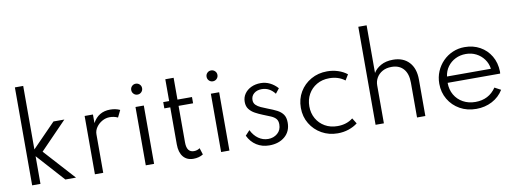

<svg xmlns="http://www.w3.org/2000/svg" viewBox="-66 -1252 4459 1660"><g transform="rotate(-10 2163.0 -422.0)"><path d="M107.5 0H180.5V-243L399 0H492.5L247 -271L480.5 -512H385L180.5 -302.5V-860H107.5Z M658.5 0H731.5V-338Q731.5 -370.5 751.2 -399.2Q771 -428 802.8 -446Q834.5 -464 869.5 -464Q908 -464 940.5 -448.5L970.5 -510Q933 -528 884.5 -528Q781 -528 731.5 -436.5V-512H658.5Z M1141.5 -614.5Q1161.5 -614.5 1175.5 -628.5Q1189.5 -642.5 1189.5 -662.5Q1189.5 -682.5 1175.5 -696.2Q1161.5 -710 1141.5 -710Q1121.5 -710 1107.8 -696.2Q1094 -682.5 1094 -662.5Q1094 -642.5 1107.8 -628.5Q1121.5 -614.5 1141.5 -614.5ZM1105 0H1178V-512H1105Z M1521.5 16Q1570.5 16 1607.5 -7L1589 -65Q1567 -48.5 1537 -48.5Q1473.5 -48.5 1473.5 -136V-457H1601V-512H1473.5V-703.5H1400.5V-512H1348.5V-457H1400.5V-132Q1400.5 -61.5 1432.2 -22.8Q1464 16 1521.5 16Z M1803 -614.5Q1823 -614.5 1837 -628.5Q1851 -642.5 1851 -662.5Q1851 -682.5 1837 -696.2Q1823 -710 1803 -710Q1783 -710 1769.2 -696.2Q1755.5 -682.5 1755.5 -662.5Q1755.5 -642.5 1769.2 -628.5Q1783 -614.5 1803 -614.5ZM1766.5 0H1839.5V-512H1766.5Z M2188.5 16Q2272 16 2324.8 -29Q2377.5 -74 2377.5 -151Q2377.5 -196 2359 -222.2Q2340.5 -248.5 2307 -265.8Q2273.5 -283 2229 -299.5Q2198 -311.5 2171.2 -323.5Q2144.5 -335.5 2128 -352.2Q2111.5 -369 2111.5 -395Q2111.5 -430.5 2137.8 -452.5Q2164 -474.5 2206 -474.5Q2274.5 -474.5 2320.5 -414L2354 -456.5Q2324 -490.5 2286.2 -509Q2248.5 -527.5 2205.5 -527.5Q2158.5 -527.5 2121.5 -509.8Q2084.5 -492 2063.5 -461.2Q2042.5 -430.5 2042.5 -391Q2042.5 -352 2062.2 -326.8Q2082 -301.5 2112.5 -285Q2143 -268.5 2175.5 -255.5Q2217 -239.5 2245.5 -227Q2274 -214.5 2288.8 -197Q2303.5 -179.5 2303.5 -148.5Q2303.5 -98.5 2269.5 -69.5Q2235.5 -40.5 2188 -40.5Q2141 -40.5 2102.5 -67.8Q2064 -95 2040 -144L2001 -102Q2028 -45.5 2076.5 -14.8Q2125 16 2188.5 16Z M2789 16Q2840 16 2885 0.8Q2930 -14.5 2963.5 -40.5L2933 -89.5Q2878 -46 2798 -46Q2735.5 -46 2687.8 -73.5Q2640 -101 2613 -148.5Q2586 -196 2586 -256Q2586 -315 2612.5 -362.5Q2639 -410 2686.8 -438Q2734.5 -466 2797.5 -466Q2877 -466 2933.5 -422.5L2963.5 -471.5Q2930.5 -498 2885 -513Q2839.5 -528 2789 -528Q2710.5 -528 2647.5 -492.2Q2584.5 -456.5 2548 -395Q2511.5 -333.5 2511.5 -256Q2511.5 -178 2548.8 -116.5Q2586 -55 2649 -19.5Q2712 16 2789 16Z M3122.5 0H3195.5V-333.5Q3195.5 -369.5 3213.2 -400.2Q3231 -431 3264.5 -450Q3298 -469 3345 -469Q3412 -469 3449.2 -426.8Q3486.5 -384.5 3486.5 -305.5V0H3559.5V-319.5Q3559.5 -418.5 3508.2 -473.2Q3457 -528 3368 -528Q3304.5 -528 3260.2 -503Q3216 -478 3195.5 -442V-860.5H3122.5Z M4005.5 16Q4082 16 4144.8 -17Q4207.5 -50 4244 -109.5L4190 -138.5Q4126 -44.5 4008.5 -44.5Q3947.5 -44.5 3900 -70.8Q3852.5 -97 3825.8 -143.2Q3799 -189.5 3799 -249H4260Q4261 -254.5 4261.2 -258.5Q4261.5 -262.5 4261.5 -268Q4259.5 -344.5 4224.8 -403.2Q4190 -462 4130.8 -495Q4071.5 -528 3995.5 -528Q3940 -528 3891.2 -507Q3842.5 -486 3805.5 -448.5Q3768.5 -411 3747.5 -361.2Q3726.5 -311.5 3726.5 -254Q3726.5 -177.5 3762.8 -116.2Q3799 -55 3862 -19.5Q3925 16 4005.5 16ZM3803 -304Q3809.5 -352.5 3836.2 -389.2Q3863 -426 3904.5 -446.8Q3946 -467.5 3996.5 -467.5Q4046 -467.5 4087 -446.5Q4128 -425.5 4155 -388.5Q4182 -351.5 4188.5 -304Z"/></g></svg>

Font: Spartan
Style: Regular
Weight: 400
Designer: Matt Bailey, Mirko Velimirovic
Foundry: Matt Bailey
Version: Version 1.003; ttfautohint (v1.8.3)